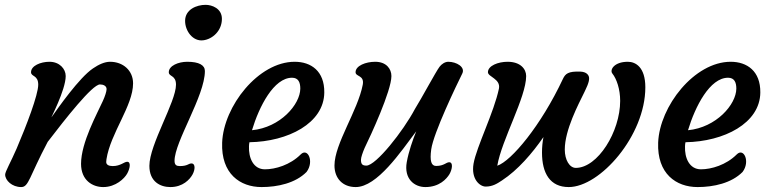

<svg xmlns="http://www.w3.org/2000/svg" viewBox="-20 -757 3135 782"><path d="M1 -45.9C1 -22 29.3 4.9 66.4 4.9C97.2 4.9 98.6 -36.1 174.3 -179.2C246.1 -272.9 356 -413.1 387.2 -413.1C400.9 -413.1 414.1 -407.2 414.1 -394C414.1 -384.8 407.7 -364.7 398.9 -345.7C376 -294.9 310.1 -176.3 310.1 -89.8C310.1 -22.5 356.9 4.9 400.4 4.9C451.7 4.9 486.8 -30.3 497.6 -49.3C509.3 -69.8 514.6 -98.1 498 -98.1C485.4 -98.1 471.2 -80.6 439 -80.6C422.4 -80.6 412.6 -86.4 412.6 -97.2C412.6 -100.6 413.1 -104 413.6 -108.4C430.2 -215.3 522 -326.2 522 -417.5C522 -469.7 481.4 -505.4 428.2 -505.4C406.7 -505.4 382.3 -494.6 358.9 -478.5C302.7 -440.9 215.3 -315.4 190.4 -280.3C183.1 -269.5 247.6 -390.1 247.6 -447.3C247.6 -476.6 222.2 -505.4 181.6 -505.4C145.5 -505.4 106.4 -489.3 106.4 -462.9C106.4 -443.8 135.7 -452.1 135.7 -412.1C135.7 -370.6 87.4 -244.6 47.9 -152.3C24.4 -97.7 1 -58.1 1 -45.9Z M807.1 -592.8C845.7 -597.2 883.8 -631.8 883.8 -680.2C883.8 -722.7 843.3 -737.3 817.4 -737.3C781.2 -737.3 733.9 -718.8 733.9 -671.9C733.9 -630.9 765.1 -587.9 807.1 -592.8ZM588.4 -81.5C588.4 -17.1 632.8 4.9 673.8 4.9C725.1 4.9 752.9 -26.4 763.7 -45.4C775.4 -65.9 776.4 -91.3 759.8 -91.3C747.1 -91.3 744.6 -80.6 712.4 -80.6C698.7 -80.6 690.9 -85 690.9 -102.1C690.9 -180.2 814.5 -366.2 814.5 -467.8C814.5 -491.7 790.5 -505.4 742.7 -505.4C706.5 -505.4 667.5 -489.3 667.5 -462.9C667.5 -443.8 696.8 -452.1 696.8 -412.1C696.8 -341.8 588.4 -168.5 588.4 -81.5Z M884.8 -176.3C879.9 -49.3 958 4.9 1045.4 4.9C1110.8 4.9 1183.6 -11.2 1228.5 -56.6C1260.7 -99.1 1233.4 -157.2 1204.6 -127.9C1161.6 -85 1101.6 -67.4 1059.1 -67.4C1011.7 -67.4 992.2 -113.8 994.1 -161.1C994.1 -167.5 995.1 -173.3 996.1 -177.7C1152.8 -180.2 1299.8 -254.9 1300.8 -380.4C1301.8 -467.3 1247.1 -505.4 1180.2 -505.4C1032.2 -505.4 890.6 -324.2 884.8 -176.3ZM1006.3 -226.6C1035.6 -323.7 1095.2 -440.4 1169.4 -440.4C1195.3 -440.4 1203.1 -421.4 1203.1 -396C1202.6 -331.5 1121.6 -237.8 1006.3 -226.6Z M1342.3 -83C1342.3 -30.8 1375.5 4.9 1428.7 4.9C1516.1 4.9 1612.3 -138.7 1675.3 -222.2C1661.1 -187.5 1644.5 -140.1 1636.7 -96.7C1624.5 -28.3 1668 4.9 1712.4 4.9C1769.5 4.9 1798.8 -28.3 1810.5 -47.4C1822.3 -67.9 1826.2 -96.2 1809.6 -96.2C1796.9 -96.2 1788.6 -81.1 1756.3 -81.1C1736.3 -81.1 1730 -101.6 1736.3 -148.4C1745.6 -215.8 1839.8 -411.1 1862.8 -457.5C1876 -483.9 1839.4 -505.4 1805.7 -505.4C1792 -505.4 1778.3 -495.6 1770.5 -485.4C1756.3 -467.3 1696.3 -355 1669.9 -313C1622.1 -222.7 1511.2 -82.5 1472.2 -82.5C1454.6 -82.5 1450.2 -89.8 1450.2 -106.4C1450.2 -115.7 1457 -135.7 1465.3 -154.8C1489.3 -203.6 1574.2 -387.2 1574.2 -447.3C1574.2 -476.1 1553.7 -505.4 1508.3 -505.4C1469.7 -505.4 1428.2 -489.3 1428.2 -462.9C1428.2 -443.8 1464.8 -451.7 1457.5 -412.1C1437.5 -306.6 1342.3 -171.4 1342.3 -83Z M1958 2.9C1985.4 2.9 2003.9 -8.3 2024.4 -22C2089.4 -64.5 2147.9 -132.8 2193.4 -198.7C2189.5 -178.2 2187.5 -157.2 2187.5 -135.7C2187.5 -51.3 2220.2 4.9 2296.4 4.9C2423.8 4.9 2608.4 -204.6 2608.4 -401.4C2608.4 -483.4 2568.8 -505.4 2537.1 -505.4C2481 -505.4 2462.4 -472.2 2474.1 -457.5C2491.7 -435.5 2505.9 -393.6 2505.9 -346.2C2505.9 -220.7 2414.6 -73.2 2325.2 -73.2C2299.8 -73.2 2280.3 -105.5 2280.3 -147.9C2280.3 -228 2335.9 -332 2360.4 -382.3C2366.2 -395.5 2380.4 -420.9 2379.4 -439C2378.9 -451.7 2368.2 -464.4 2344.2 -465.3C2293.9 -467.3 2282.7 -456.5 2272.9 -436C2183.1 -244.6 2062.5 -101.1 2005.4 -82C2022.9 -186.5 2123 -360.8 2123 -447.3C2123 -476.1 2099.6 -505.4 2047.4 -505.4C2008.8 -505.4 1967.3 -489.3 1967.3 -462.9C1967.3 -443.8 2019.5 -436 2012.2 -396.5C1992.2 -299.8 1920.9 -159.7 1908.7 -90.3C1897.9 -26.4 1935.1 2.9 1958 2.9Z M2660.6 -176.3C2655.8 -49.3 2733.9 4.9 2821.3 4.9C2886.7 4.9 2959.5 -11.2 3004.4 -56.6C3036.6 -99.1 3009.3 -157.2 2980.5 -127.9C2937.5 -85 2877.4 -67.4 2835 -67.4C2787.6 -67.4 2768.1 -113.8 2770 -161.1C2770 -167.5 2771 -173.3 2772 -177.7C2928.7 -180.2 3075.7 -254.9 3076.7 -380.4C3077.6 -467.3 3022.9 -505.4 2956.1 -505.4C2808.1 -505.4 2666.5 -324.2 2660.6 -176.3ZM2782.2 -226.6C2811.5 -323.7 2871.1 -440.4 2945.3 -440.4C2971.2 -440.4 2979 -421.4 2979 -396C2978.5 -331.5 2897.5 -237.8 2782.2 -226.6Z"/></svg>

Font: Courgette
Style: Regular
Weight: 400
Designer: Karolina Lach
Foundry: Karolina Lach
Version: Version 1.002